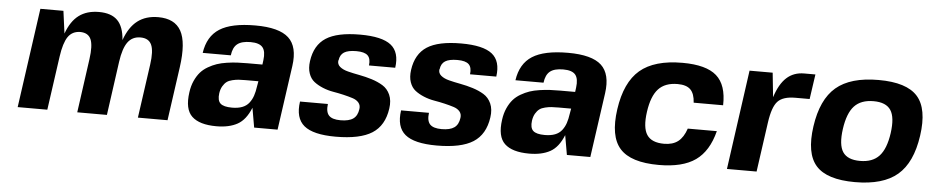

<svg xmlns="http://www.w3.org/2000/svg" viewBox="-36 -730 4654 961"><g transform="rotate(5 2291.5 -250.0)"><path d="M345.2 -400.9Q305.2 -400.4 283.9 -369.4Q262.7 -338.4 252.9 -269L214.8 1H65.9L136.2 -499H252L267.1 -386.2Q290 -449.7 329.8 -479.2Q369.6 -508.8 430.2 -508.8Q492.2 -508.8 523.4 -477.3Q554.7 -445.8 559.1 -378.9Q583 -445.8 624.5 -477.3Q666 -508.8 728 -508.8Q811 -508.8 842.8 -451.4Q874.5 -394 856.9 -269L818.8 1H669.9L708 -269Q717.8 -337.9 703.6 -368.9Q689.5 -399.9 647.9 -399.9Q607.4 -399.9 584.5 -368.9Q561.5 -337.9 551.8 -269L514.2 1H365.2L402.8 -269Q412.6 -338.4 399.2 -369.4Q385.7 -400.4 345.2 -400.9Z M1255.9 0H1253.9L1236.8 -98.1Q1211.9 -36.1 1170.2 -13.2Q1128.4 9.8 1064.9 9.8Q979.5 9.8 941.4 -26.4Q903.3 -62.5 915.5 -147.9Q919.9 -180.2 931.6 -206.1Q943.4 -231.9 958.7 -249.5Q974.1 -267.1 996.1 -279.8Q1018.1 -292.5 1039.6 -299.8Q1061 -307.1 1089.1 -311.3Q1117.2 -315.4 1140.4 -316.7Q1163.6 -317.9 1192.9 -317.9H1267.6L1270.5 -339.8Q1276.4 -384.8 1259.8 -404.8Q1243.2 -424.8 1198.7 -424.8Q1154.3 -424.8 1132.6 -407.5Q1110.8 -390.1 1106 -350.1H964.8Q977.1 -434.1 1036.4 -471.9Q1095.7 -509.8 1215.8 -509.8Q1335.4 -509.8 1383.3 -465.6Q1431.2 -421.4 1417.5 -324.2L1371.6 0ZM1254.9 -232.9H1253.9H1190.9Q1169.9 -232.9 1156 -231.9Q1142.1 -231 1124.5 -226.8Q1106.9 -222.7 1096.2 -214.6Q1085.4 -206.5 1076.7 -191.7Q1067.9 -176.8 1064.9 -155.8Q1060.1 -119.6 1076.2 -104.7Q1092.3 -89.8 1134.8 -89.8Q1164.6 -89.8 1185.8 -97.9Q1207 -106 1220 -122.6Q1232.9 -139.2 1239.7 -159.4Q1246.6 -179.7 1250.5 -208Z M1645.5 -372.1H1644.5Q1641.6 -352.5 1656.7 -339.8Q1671.9 -327.1 1697.8 -320.6Q1723.6 -314 1755.4 -308.1Q1787.1 -302.2 1818.4 -292.5Q1849.6 -282.7 1874.5 -267.6Q1899.4 -252.4 1912.4 -223.4Q1925.3 -194.3 1919.4 -153.8Q1907.2 -67.4 1846.7 -28.8Q1786.1 9.8 1663.6 9.8Q1550.8 9.8 1504.9 -28.3Q1459 -66.4 1471.2 -149.9H1611.3Q1606 -109.9 1622.6 -92Q1639.2 -74.2 1681.2 -74.2Q1723.6 -74.2 1744.9 -89.4Q1766.1 -104.5 1770.5 -138.2Q1773.4 -157.2 1762.5 -170.4Q1751.5 -183.6 1731.4 -189.9Q1711.4 -196.3 1685.5 -202.4Q1659.7 -208.5 1632.3 -213.1Q1605 -217.8 1579.6 -228.3Q1554.2 -238.8 1535.4 -253.4Q1516.6 -268.1 1507.6 -294.2Q1498.5 -320.3 1503.4 -356Q1514.6 -437 1571 -473.4Q1627.4 -509.8 1742.2 -509.8Q1852.5 -509.8 1897.5 -474.1Q1942.4 -438.5 1931.2 -359.9H1799.3Q1803.7 -394.5 1787.6 -410.2Q1771.5 -425.8 1730.5 -425.8Q1689 -425.8 1668.9 -413.1Q1648.9 -400.4 1645.5 -372.1Z M2153.3 -372.1H2152.3Q2149.4 -352.5 2164.6 -339.8Q2179.7 -327.1 2205.6 -320.6Q2231.4 -314 2263.2 -308.1Q2294.9 -302.2 2326.2 -292.5Q2357.4 -282.7 2382.3 -267.6Q2407.2 -252.4 2420.2 -223.4Q2433.1 -194.3 2427.2 -153.8Q2415 -67.4 2354.5 -28.8Q2293.9 9.8 2171.4 9.8Q2058.6 9.8 2012.7 -28.3Q1966.8 -66.4 1979 -149.9H2119.1Q2113.8 -109.9 2130.4 -92Q2147 -74.2 2189 -74.2Q2231.4 -74.2 2252.7 -89.4Q2273.9 -104.5 2278.3 -138.2Q2281.2 -157.2 2270.3 -170.4Q2259.3 -183.6 2239.3 -189.9Q2219.2 -196.3 2193.4 -202.4Q2167.5 -208.5 2140.1 -213.1Q2112.8 -217.8 2087.4 -228.3Q2062 -238.8 2043.2 -253.4Q2024.4 -268.1 2015.4 -294.2Q2006.3 -320.3 2011.2 -356Q2022.5 -437 2078.9 -473.4Q2135.3 -509.8 2250 -509.8Q2360.4 -509.8 2405.3 -474.1Q2450.2 -438.5 2439 -359.9H2307.1Q2311.5 -394.5 2295.4 -410.2Q2279.3 -425.8 2238.3 -425.8Q2196.8 -425.8 2176.8 -413.1Q2156.7 -400.4 2153.3 -372.1Z M2827.1 0H2825.2L2808.1 -98.1Q2783.2 -36.1 2741.5 -13.2Q2699.7 9.8 2636.2 9.8Q2550.8 9.8 2512.7 -26.4Q2474.6 -62.5 2486.8 -147.9Q2491.2 -180.2 2502.9 -206.1Q2514.6 -231.9 2530 -249.5Q2545.4 -267.1 2567.4 -279.8Q2589.4 -292.5 2610.8 -299.8Q2632.3 -307.1 2660.4 -311.3Q2688.5 -315.4 2711.7 -316.7Q2734.9 -317.9 2764.2 -317.9H2838.9L2841.8 -339.8Q2847.7 -384.8 2831.1 -404.8Q2814.5 -424.8 2770 -424.8Q2725.6 -424.8 2703.9 -407.5Q2682.1 -390.1 2677.2 -350.1H2536.1Q2548.3 -434.1 2607.7 -471.9Q2667 -509.8 2787.1 -509.8Q2906.7 -509.8 2954.6 -465.6Q3002.4 -421.4 2988.8 -324.2L2942.9 0ZM2826.2 -232.9H2825.2H2762.2Q2741.2 -232.9 2727.3 -231.9Q2713.4 -231 2695.8 -226.8Q2678.2 -222.7 2667.5 -214.6Q2656.7 -206.5 2647.9 -191.7Q2639.2 -176.8 2636.2 -155.8Q2631.3 -119.6 2647.5 -104.7Q2663.6 -89.8 2706.1 -89.8Q2735.8 -89.8 2757.1 -97.9Q2778.3 -106 2791.3 -122.6Q2804.2 -139.2 2811 -159.4Q2817.9 -179.7 2821.8 -208Z M3416.5 -184.1H3562.5Q3536.6 -82 3471.7 -36.1Q3406.7 9.8 3287.6 9.8Q3146.5 9.8 3091.8 -51.8Q3037.1 -113.3 3056.6 -250Q3076.2 -386.7 3148.4 -448.2Q3220.7 -509.8 3361.8 -509.8Q3481 -509.8 3533.2 -463.9Q3585.4 -418 3582.5 -315.9H3434.6Q3432.1 -360.8 3411.6 -381.3Q3391.1 -401.9 3346.7 -401.9Q3283.7 -401.9 3250.2 -365.7Q3216.8 -329.6 3205.6 -250Q3194.3 -170.4 3218 -134.3Q3241.7 -98.1 3304.7 -98.1Q3348.1 -98.1 3374.8 -118.7Q3401.4 -139.2 3416.5 -184.1Z M3939.5 -384.8Q3877.4 -384.8 3851.1 -356.7Q3824.7 -328.6 3813.5 -250L3778.3 0H3629.4L3699.2 -500H3815.4L3828.1 -377.9Q3849.6 -445.3 3885 -477.5Q3920.4 -509.8 3973.1 -509.8H4029.3L4011.2 -384.8Z M4133.8 -448.2Q4206.1 -509.8 4347.2 -509.8Q4488.3 -509.8 4543 -448.2Q4597.7 -386.7 4578.1 -250Q4558.6 -113.3 4486.3 -51.8Q4414.1 9.8 4272.9 9.8Q4131.8 9.8 4077.1 -51.8Q4022.5 -113.3 4042 -250Q4061.5 -386.7 4133.8 -448.2ZM4430.2 -250Q4441.4 -330.1 4417.7 -366Q4394 -401.9 4331.1 -401.9Q4268.1 -401.9 4234.6 -366Q4201.2 -330.1 4189.9 -250Q4178.7 -169.9 4202.4 -134Q4226.1 -98.1 4289.1 -98.1Q4352.1 -98.1 4385.5 -134.3Q4418.9 -170.4 4430.2 -250Z"/></g></svg>

Font: Fivo Sans Modern
Style: Italic
Weight: 700
Designer: Alexander Slobzheninov
Foundry: Alexander Slobzheninov
Version: 1.0